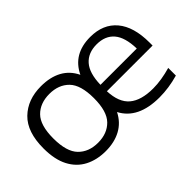

<svg xmlns="http://www.w3.org/2000/svg" viewBox="-77 -857 1172 1172"><g transform="rotate(-45 509.0 -271.0)"><path d="M313.5 9.5Q237 9.5 179 -20.8Q121 -51 88.5 -113Q56 -175 56 -271.5Q56 -413 127 -482Q198 -551 313.5 -551Q392.5 -551 448 -521Q503.5 -491 533 -430Q591 -551 738.5 -551Q849.5 -551 910.2 -479Q971 -407 971 -270V-244.5H576.5Q580.5 -145 633 -100.8Q685.5 -56.5 788.5 -56.5Q825 -56.5 863.5 -62.8Q902 -69 942 -80.5V-14.5Q858 9.5 777.5 9.5Q593.5 9.5 530.5 -111Q500.5 -51 445 -20.8Q389.5 9.5 313.5 9.5ZM734.5 -491.5Q661 -491.5 620 -445.2Q579 -399 576.5 -300H890Q887.5 -398.5 848 -445Q808.5 -491.5 734.5 -491.5ZM316.5 -60Q396 -60 443.5 -108.5Q491 -157 491 -270.5Q491 -385 443.5 -433.2Q396 -481.5 316.5 -481.5Q236.5 -481.5 189 -433.5Q141.5 -385.5 141.5 -272Q141.5 -157.5 189 -108.8Q236.5 -60 316.5 -60Z"/></g></svg>

Font: Encode Sans Expanded Expanded
Style: Regular
Weight: 400
Width: 7
Designer: Multiple Designers
Foundry: Impallari Type
Version: Version 3.000; ttfautohint (v1.8.3) -l 8 -r 50 -G 200 -x 14 